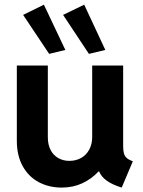

<svg xmlns="http://www.w3.org/2000/svg" viewBox="-20 -808 624 835"><path d="M53.2 -195.8V-522.9H188V-211.9Q188 -178.7 200.2 -155.5Q212.4 -132.3 233.6 -120.4Q254.9 -108.4 281.7 -108.4Q310.5 -108.4 333.3 -121.3Q356 -134.3 368.4 -158Q380.9 -181.6 380.9 -211.9V-522.9H515.6V-173.3Q515.6 -152.8 519 -140.6Q522.5 -128.4 531.5 -120.6Q540.5 -112.8 557.6 -106.4L509.3 7.8Q429.2 -16.6 411.1 -62.5H408.7Q378.4 -29.8 337.9 -11Q297.4 7.8 248.5 7.8Q192.9 7.8 148.4 -15.9Q104 -39.6 78.6 -85.7Q53.2 -131.8 53.2 -195.8ZM254.4 -743.2 346.2 -787.6 438 -590.8 366.7 -573.7ZM80.6 -743.2 170.9 -787.6 264.2 -590.8 193.8 -573.7Z"/></svg>

Font: Reddit Sans
Style: Bold
Weight: 700
Designer: Stephen Hutchings
Foundry: Reddit
Version: Version 1.013